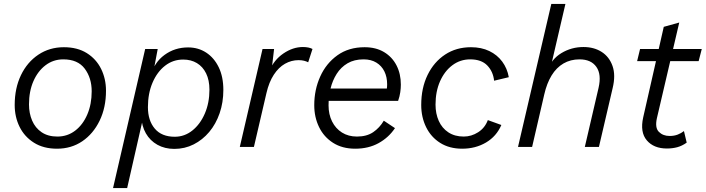

<svg xmlns="http://www.w3.org/2000/svg" viewBox="-20 -750 3602 980"><path d="M271 9Q202 9 153.5 -21.5Q105 -52 80 -102.5Q55 -153 55 -214Q55 -300 87 -366.5Q119 -433 176 -471Q233 -509 306 -509Q375 -509 423 -479Q471 -449 496 -398.5Q521 -348 521 -287Q521 -201 488.5 -134Q456 -67 400 -29Q344 9 271 9ZM273 -53Q324 -53 363.5 -83Q403 -113 425.5 -165.5Q448 -218 448 -284Q448 -352 412.5 -399.5Q377 -447 303 -447Q252 -447 212.5 -417Q173 -387 150.5 -335.5Q128 -284 128 -217Q128 -172 144 -134.5Q160 -97 192.5 -75Q225 -53 273 -53Z M557 210 721 -500H785L761 -373L749 -363Q767 -431 819.5 -469.5Q872 -508 940 -508Q992 -508 1032.5 -481.5Q1073 -455 1096.5 -406.5Q1120 -358 1120 -291Q1120 -227 1101 -172Q1082 -117 1048 -76.5Q1014 -36 968.5 -13Q923 10 870 10Q821 10 783.5 -11Q746 -32 724.5 -69.5Q703 -107 701 -157L715 -168L629 210ZM872 -52Q922 -52 962 -84Q1002 -116 1025.5 -170.5Q1049 -225 1049 -292Q1049 -341 1032 -375.5Q1015 -410 985 -428Q955 -446 915 -446Q863 -446 822.5 -414.5Q782 -383 758.5 -328Q735 -273 735 -203Q735 -135 770 -93.5Q805 -52 872 -52Z M1204 0 1320 -500H1379L1365 -381L1355 -388Q1378 -444 1426.5 -477Q1475 -510 1526 -510Q1541 -510 1553.5 -507.5Q1566 -505 1575 -500L1553 -432Q1544 -437 1531.5 -440Q1519 -443 1504 -443Q1467 -443 1434.5 -424.5Q1402 -406 1377.5 -368.5Q1353 -331 1340 -275L1276 0Z M1793 9Q1727 9 1680 -21Q1633 -51 1608.5 -101.5Q1584 -152 1584 -213Q1584 -292 1614.5 -359.5Q1645 -427 1702.5 -468Q1760 -509 1841 -509Q1899 -509 1940.5 -484Q1982 -459 2004 -416Q2026 -373 2026 -318Q2026 -300 2023 -279Q2020 -258 2012 -235H1619L1620 -298H1982L1950 -273Q1953 -286 1954.5 -297Q1956 -308 1956 -320Q1956 -357 1942 -385.5Q1928 -414 1901 -430.5Q1874 -447 1836 -447Q1788 -447 1754 -427Q1720 -407 1698.5 -373Q1677 -339 1667 -297.5Q1657 -256 1657 -212Q1657 -166 1675 -130Q1693 -94 1725.5 -73.5Q1758 -53 1802 -53Q1852 -53 1885 -75.5Q1918 -98 1939 -134L1996 -96Q1964 -48 1912.5 -19.5Q1861 9 1793 9Z M2339 9Q2274 9 2227 -20.5Q2180 -50 2155 -101Q2130 -152 2130 -214Q2130 -301 2162.5 -367.5Q2195 -434 2252 -471.5Q2309 -509 2384 -509Q2437 -509 2477.5 -489.5Q2518 -470 2543.5 -435.5Q2569 -401 2577 -356L2502 -338Q2497 -385 2467 -416Q2437 -447 2380 -447Q2329 -447 2289 -417Q2249 -387 2226 -335Q2203 -283 2203 -216Q2203 -170 2219.5 -133Q2236 -96 2268.5 -74.5Q2301 -53 2347 -53Q2386 -53 2420.5 -75Q2455 -97 2470 -137L2539 -112Q2514 -54 2460.5 -22.5Q2407 9 2339 9Z M2624 0 2794 -730H2866L2788 -395L2774 -389Q2794 -448 2845.5 -479Q2897 -510 2958 -510Q3012 -510 3051 -485Q3090 -460 3106.5 -413Q3123 -366 3107 -300L3037 0H2965L3035 -301Q3051 -370 3024 -408.5Q2997 -447 2938 -447Q2892 -447 2856 -426Q2820 -405 2795.5 -365Q2771 -325 2758 -268L2696 0Z M3384 8Q3317 8 3281.5 -33.5Q3246 -75 3263 -151L3368 -613L3447 -635L3333 -147Q3322 -98 3343 -77Q3364 -56 3398 -56Q3421 -56 3439 -63Q3457 -70 3471 -81L3485 -22Q3461 -5 3436.5 1.5Q3412 8 3384 8ZM3232 -438 3247 -500H3562L3546 -438Z"/></svg>

Font: Kantumruy Pro
Style: Italic
Weight: 400
Italic angle: -13°
Designer: Sovichet Tep
Foundry: Sovichet Tep
Version: Version 1.002